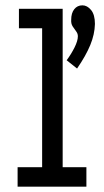

<svg xmlns="http://www.w3.org/2000/svg" viewBox="-20 -700 390 720"><path d="M46 0V-73H138V-594H51V-667H215V-73H304V0ZM269 -443 230 -474Q247 -497 259.5 -522Q272 -547 272 -564Q272 -574 265.5 -582.5Q259 -591 252.5 -601Q246 -611 247 -626Q247 -651 258.5 -665.5Q270 -680 289 -680Q307 -680 321.5 -662.5Q336 -645 336 -610Q335 -571 318.5 -531Q302 -491 269 -443Z"/></svg>

Font: Inconsolata ExtraCondensed SemiBold
Style: Regular
Weight: 600
Width: 2
Monospace: yes
Designer: Raph Levien, Cyreal, Brenton Simpson
Foundry: Raph Levien, Cyreal, Google
Version: Version 3.001; ttfautohint (v1.8.2.53-6de2)